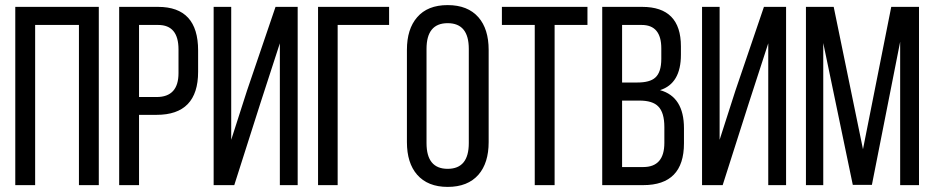

<svg xmlns="http://www.w3.org/2000/svg" viewBox="-20 -727 3669 754"><path d="M118 -629V0H40V-700H368V0H290V-629Z M601 -700Q758 -700 758 -529V-445Q758 -276 595 -276H526V0H448V-700ZM595 -346Q681 -346 681 -440V-533Q681 -629 601 -629H526V-346Z M1003 -323 900 0H819V-700H888V-178L950 -371L1062 -700H1149V0H1079V-557Z M1306 -629V0H1229V-700H1508V-629Z M1578 -531Q1578 -613 1618 -659Q1659 -707 1738 -707Q1817 -707 1859 -659Q1899 -613 1899 -531V-169Q1899 -87 1859 -41Q1817 7 1738 7Q1660 7 1618 -41Q1578 -87 1578 -169ZM1655 -165Q1655 -64 1738 -64Q1821 -64 1821 -165V-535Q1821 -636 1738 -636Q1655 -636 1655 -535Z M2080 0V-629H1951V-700H2287V-629H2158V0Z M2502 -700Q2654 -700 2654 -545V-512Q2654 -399 2572 -373Q2666 -347 2666 -223V-164Q2666 0 2506 0H2345V-700ZM2483 -403Q2532 -403 2553 -422Q2577 -443 2577 -496V-537Q2577 -629 2500 -629H2423V-403ZM2506 -71Q2589 -71 2589 -166V-228Q2589 -285 2565 -309Q2543 -332 2491 -332H2423V-71Z M2921 -323 2818 0H2737V-700H2806V-178L2868 -371L2980 -700H3067V0H2997V-557Z M3404 -1H3329L3213 -558V0H3145V-700H3254L3369 -141L3480 -700H3589V0H3515V-563Z"/></svg>

Font: Adderley Regular
Style: Regular
Weight: 400
Designer: gorohovskiy
Version: Version 1.003 November 13, 2017